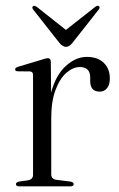

<svg xmlns="http://www.w3.org/2000/svg" viewBox="-20 -660 422 680"><path d="M160 -441 161 -332Q177.5 -394 213 -426.2Q248.5 -458.5 287.5 -458.5Q326 -458.5 347.5 -437.5Q369 -416.5 369 -382Q369 -359.5 359 -347.5Q349 -335.5 333.5 -335.5Q300 -335.5 299.5 -371.5V-385.5Q299.5 -422.5 262.5 -422.5Q238.5 -422.5 215.2 -402.2Q192 -382 176.8 -341.8Q161.5 -301.5 161.5 -242.5V-42.5Q161.5 -25.5 180.5 -23L229 -17Q241 -15 241 -8Q241 0 229 0H48Q36.5 0 36.5 -8Q36.5 -14.5 48 -17L79.5 -21.5Q97 -25 97 -41V-394.5Q97 -406.5 86 -407L42.5 -407.5Q33.5 -408 33.5 -414.5Q33.5 -420 44 -423.5L127.5 -448.5Q143 -454 149.5 -454Q159.5 -454 160 -441ZM236.5 -508Q225 -494 214 -494Q202.5 -494 190.5 -508L98 -625.5Q91.5 -634 97 -638Q102 -641.5 110.5 -635.5L213.5 -554L317 -635.5Q325.5 -642 330.5 -638Q335.5 -633.5 329 -625.5Z"/></svg>

Font: Fraunces 72pt S000 Light
Style: Regular
Weight: 300
Version: Version 1.000; ttfautohint (v1.8.3)